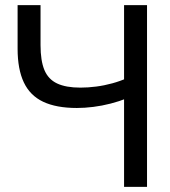

<svg xmlns="http://www.w3.org/2000/svg" viewBox="-20 -725 661 745"><path d="M278.4 -306Q198.6 -306 147.6 -330.1Q96.7 -354.1 72.5 -405.2Q48.3 -456.3 48.3 -535.8V-705H137.3V-549.6Q137.3 -489.5 152.3 -453.3Q167.4 -417.2 201.7 -401.1Q236 -385 291.9 -385Q321.7 -385 353.2 -389.1Q384.7 -393.1 415.8 -401.7Q446.9 -410.2 473.2 -422.2V-343.9Q443.2 -331.8 409.3 -323.1Q375.3 -314.3 341.9 -310.2Q308.6 -306 278.4 -306ZM461.4 0V-705H550.5V0Z"/></svg>

Font: TikTok Sans Light
Style: Regular
Weight: 300
Version: Version 4.000